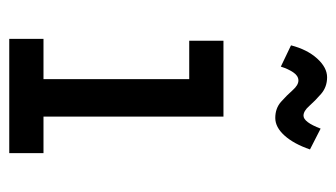

<svg xmlns="http://www.w3.org/2000/svg" viewBox="-176 -551 727 415"><g transform="rotate(90 187.5 -343.5)"><path d="M64 0V-74H151V-389H68V-463H232V-74H311V0ZM258 -673 303 -650Q291 -615 273 -595Q255 -575 235 -575Q214 -575 200 -587.5Q186 -600 175 -612.5Q164 -625 154 -625Q144 -625 136.5 -614Q129 -603 124 -587L78 -609Q87 -644 106.5 -665.5Q126 -687 147 -687Q168 -687 183 -674Q198 -661 209 -648.5Q220 -636 230 -636Q244 -636 258 -673Z"/></g></svg>

Font: Inconsolata Condensed SemiBold
Style: Regular
Weight: 600
Width: 3
Monospace: yes
Designer: Raph Levien, Cyreal, Brenton Simpson
Foundry: Raph Levien, Cyreal, Google
Version: Version 3.100; ttfautohint (v1.8.4.7-5d5b)